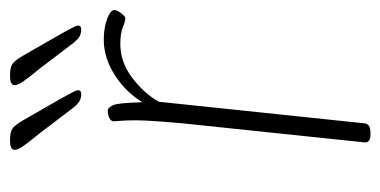

<svg xmlns="http://www.w3.org/2000/svg" viewBox="-208 -549 759 383"><g transform="rotate(-90 171.5 -357.5)"><path d="M94 2Q78 2 79 -10L117 -373Q120 -406 121.5 -429.5Q123 -453 123 -466Q123 -486 122 -496Q121 -506 121 -510Q121 -516 128 -519Q135 -522 142 -522Q149 -522 153.5 -510.5Q158 -499 159 -453Q180 -487 214 -508.5Q248 -530 284 -530Q308 -530 326 -523Q344 -516 343 -508Q342 -502 336 -494.5Q330 -487 327 -487Q321 -487 308.5 -492Q296 -497 275 -497Q239 -497 207.5 -473Q176 -449 160 -420L117 -10Q116 2 98 2ZM304 -575Q297 -575 291 -578Q285 -581 277 -591L226 -658Q207 -681 200 -691.5Q193 -702 193 -708Q193 -717 212 -717Q228 -717 235 -712.5Q242 -708 252 -691L295 -616Q301 -605 306.5 -595Q312 -585 312 -581Q312 -575 304 -575ZM175 -575Q168 -575 162 -578Q156 -581 148 -591L97 -658Q78 -681 71 -691.5Q64 -702 64 -708Q64 -717 83 -717Q99 -717 106 -712.5Q113 -708 123 -691L166 -616Q172 -605 177.5 -595Q183 -585 183 -581Q183 -575 175 -575Z"/></g></svg>

Font: Asap Semi Condensed Semi Condensed Thin
Style: Italic
Weight: 100
Width: 4
Italic angle: -6°
Designer: Pablo Cosgaya
Foundry: Omnibus-Type
Version: Version 3.001; ttfautohint (v1.8.4.7-5d5b)